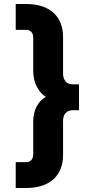

<svg xmlns="http://www.w3.org/2000/svg" viewBox="-20 -765 465 965"><path d="M59 180H109Q200 180 248.5 136Q297 92 297 13V-157Q297 -183 310 -197Q323 -211 345 -211H377V-341H345Q323 -341 310 -355.5Q297 -370 297 -395V-578Q297 -657 248.5 -701Q200 -745 109 -745H59V-615H109Q147 -615 147 -574V-409Q147 -366 163.5 -332Q180 -298 210 -278Q180 -261 163.5 -228.5Q147 -196 147 -155V9Q147 50 109 50H59Z"/></svg>

Font: Plus Jakarta Sans ExtraBold
Style: Regular
Weight: 800
Designer: Gumpita Rahayu
Foundry: Tokotype
Version: Version 2.004; ttfautohint (v1.8.3)